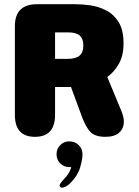

<svg xmlns="http://www.w3.org/2000/svg" viewBox="-20 -639 659 910"><path d="M241 -485.5V-360H301Q339.5 -360 357.2 -375.5Q375 -391 375 -423Q375 -455 358.2 -470.2Q341.5 -485.5 303 -485.5ZM50.5 -95V-514.5Q50.5 -619 155 -619H339Q369 -619 407.5 -613.8Q446 -608.5 482.2 -590.2Q518.5 -572 542 -534.8Q565.5 -497.5 565.5 -433.5Q565.5 -375 543.2 -336.2Q521 -297.5 488.5 -274L554 -116Q560 -102 563.5 -88.5Q567 -75 567 -63Q567 -30.5 545 -10.5Q523 9.5 480 9.5Q429 9.5 407.2 -15Q385.5 -39.5 369 -84L316.5 -226.5H241V-95Q241 9.5 145.5 9.5Q50.5 9.5 50.5 -95ZM309 31Q334 31 352.5 48.2Q371 65.5 371 93Q371 115 360 154Q349 193 315 227Q303 239.5 292.2 245Q281.5 250.5 274 250.5Q268.5 250.5 265.5 247.2Q262.5 244 262.5 240.5Q262.5 235 270 225.2Q277.5 215.5 291 201.5Q301 190 307.8 177.8Q314.5 165.5 318 153Q316 153 313.5 153Q311 153 309 153Q283 153 265.5 135.5Q248 118 248 92Q248 66.5 265.5 48.8Q283 31 309 31Z"/></svg>

Font: Sono ExtraLight Monospace ExtraBold
Style: Regular
Weight: 800
Version: Version 2.112